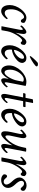

<svg xmlns="http://www.w3.org/2000/svg" viewBox="1286 -1948 668 3280"><g transform="rotate(90 1620.0 -308.0)"><path d="M170.9 5.9Q120.1 5.9 93.3 -33.7Q66.4 -73.2 66.4 -142.6Q66.4 -189.5 85.4 -238.8Q104.5 -288.1 136.2 -330.6Q168 -373 206.1 -398.9Q244.1 -424.8 283.2 -424.8Q329.1 -424.8 368.2 -391.6Q371.1 -379.9 371.1 -372.1Q371.1 -361.3 364.3 -345.7Q357.4 -330.1 337.9 -330.1Q322.3 -330.1 313.5 -343.8Q304.7 -357.4 295.9 -371.1Q287.1 -384.8 271.5 -384.8Q244.1 -384.8 212.9 -354.5Q181.6 -324.2 160.2 -272.9Q138.7 -221.7 138.7 -158.2Q138.7 -54.7 203.1 -54.7Q224.6 -54.7 246.1 -68.4Q267.6 -82 285.2 -99.6L293.9 -108.4Q295.9 -108.4 301.3 -99.1Q306.6 -89.8 306.6 -85.9Q297.9 -72.3 276.9 -50.3Q255.9 -28.3 228 -11.2Q200.2 5.9 170.9 5.9Z M463.9 2.9Q445.3 2.9 427.7 0L486.3 -300.8Q493.2 -335.9 490.7 -350.1Q488.3 -364.3 481.4 -364.3Q477.5 -364.3 471.2 -359.9Q464.8 -355.5 457 -348.6Q444.3 -337.9 436 -328.1Q427.7 -318.4 427.7 -318.4Q425.8 -318.4 420.4 -327.6Q415 -336.9 415 -340.8Q422.9 -354.5 443.4 -374Q463.9 -393.6 487.3 -409.2Q510.7 -424.8 527.3 -424.8Q543 -424.8 551.8 -410.6Q560.5 -396.5 560.5 -374Q560.5 -353.5 554.7 -322.3L539.1 -240.2Q551.8 -268.6 569.8 -299.3Q587.9 -330.1 612.3 -361.3Q659.2 -424.8 696.3 -424.8Q726.6 -424.8 747.1 -393.6Q747.1 -328.1 711.9 -328.1Q704.1 -328.1 698.7 -334.5Q693.4 -340.8 687 -346.7Q680.7 -352.5 669.9 -352.5Q655.3 -352.5 632.3 -329.1Q609.4 -305.7 585 -267.6Q560.5 -229.5 541.5 -186Q522.5 -142.6 514.6 -102.5L496.1 0Q480.5 2.9 463.9 2.9Z M857.4 5.9Q806.6 5.9 779.8 -33.7Q752.9 -73.2 752.9 -142.6Q752.9 -189.5 772.5 -238.8Q792 -288.1 824.2 -330.6Q856.4 -373 894.5 -398.9Q932.6 -424.8 969.7 -424.8Q1014.6 -424.8 1034.7 -401.9Q1054.7 -378.9 1054.7 -351.6Q1054.7 -309.6 1010.7 -266.6Q981.4 -239.3 947.8 -219.2Q914.1 -199.2 882.8 -189Q851.6 -178.7 830.1 -178.7Q826.2 -178.7 826.2 -144.5Q826.2 -100.6 843.3 -77.6Q860.4 -54.7 889.6 -54.7Q916 -54.7 937 -70.3Q958 -85.9 977.5 -105.5L980.5 -108.4Q982.4 -108.4 987.8 -99.1Q993.2 -89.8 993.2 -85.9Q984.4 -70.3 961.9 -48.8Q939.5 -27.3 912.1 -10.7Q884.8 5.9 857.4 5.9ZM836.9 -212.9Q854.5 -212.9 879.4 -225.6Q904.3 -238.3 928.2 -259.3Q952.1 -280.3 968.3 -305.7Q984.4 -331.1 984.4 -355.5Q984.4 -384.8 960 -384.8Q936.5 -384.8 914.1 -365.7Q891.6 -346.7 873.5 -318.8Q855.5 -291 844.2 -262.7Q833 -234.4 833 -216.8Q833 -212.9 836.9 -212.9ZM945.3 -482.4Q943.4 -482.4 940.9 -486.3Q938.5 -490.2 938.5 -494.1Q938.5 -497.1 950.2 -512.2Q961.9 -527.3 980 -547.4Q998 -567.4 1017.1 -586.4Q1036.1 -605.5 1050.8 -617.2Q1058.6 -622.1 1076.2 -622.1Q1114.3 -622.1 1114.3 -598.6Q1114.3 -589.8 1098.6 -575.7Q1083 -561.5 1059.6 -545.4Q1036.1 -529.3 1011.7 -515.1Q987.3 -501 968.8 -491.7Q950.2 -482.4 945.3 -482.4Z M1349.6 5.9Q1334 5.9 1325.2 -8.3Q1316.4 -22.5 1316.4 -44.9Q1316.4 -52.7 1317.9 -65.9Q1319.3 -79.1 1323.2 -96.7L1328.1 -122.1Q1315.4 -98.6 1293 -68.8Q1270.5 -39.1 1243.7 -17.1Q1216.8 4.9 1190.4 4.9Q1147.5 4.9 1122.6 -33.7Q1097.7 -72.3 1097.7 -127Q1097.7 -181.6 1122.1 -234.4Q1146.5 -287.1 1187 -330.1Q1227.5 -373 1277.3 -398.9Q1327.1 -424.8 1377 -424.8Q1416 -424.8 1448.2 -412.1L1391.6 -118.2Q1388.7 -101.6 1387.2 -93.3Q1385.7 -85 1385.7 -76.2Q1385.7 -54.7 1395.5 -54.7Q1403.3 -54.7 1414.6 -63.5Q1425.8 -72.3 1437 -83.5Q1448.2 -94.7 1454.1 -101.6L1460 -108.4Q1461.9 -108.4 1467.3 -99.1Q1472.7 -89.8 1472.7 -85.9Q1464.8 -72.3 1443.4 -50.3Q1421.9 -28.3 1396.5 -11.2Q1371.1 5.9 1349.6 5.9ZM1219.7 -51.8Q1238.3 -51.8 1258.8 -71.3Q1279.3 -90.8 1298.8 -123Q1318.4 -155.3 1334 -193.4Q1349.6 -231.4 1356.4 -267.6L1376 -367.2Q1364.3 -379.9 1335.9 -379.9Q1306.6 -379.9 1277.3 -359.4Q1248 -338.9 1223.6 -305.2Q1199.2 -271.5 1184.6 -230Q1169.9 -188.5 1169.9 -147.5Q1169.9 -51.8 1219.7 -51.8Z M1617.2 5.9Q1601.6 5.9 1592.8 -8.3Q1584 -22.5 1584 -44.9Q1584 -52.7 1585.4 -65.4Q1586.9 -78.1 1590.8 -96.7L1643.6 -369.1H1574.2Q1571.3 -369.1 1571.3 -379.9Q1571.3 -392.6 1583 -410.2H1651.4L1674.8 -529.3Q1675.8 -539.1 1722.7 -539.1Q1736.3 -539.1 1740.2 -538.1L1715.8 -410.2H1804.7Q1809.6 -410.2 1809.6 -397.5Q1809.6 -385.7 1800.8 -369.1H1708L1656.2 -103.5Q1653.3 -91.8 1653.3 -79.1Q1653.3 -54.7 1663.1 -54.7Q1679.7 -54.7 1695.8 -72.8Q1711.9 -90.8 1721.7 -101.6L1727.5 -108.4Q1729.5 -108.4 1734.9 -99.1Q1740.2 -89.8 1740.2 -85.9Q1731.4 -72.3 1710 -50.3Q1688.5 -28.3 1663.1 -11.2Q1637.7 5.9 1617.2 5.9Z M1942.4 5.9Q1891.6 5.9 1864.7 -33.7Q1837.9 -73.2 1837.9 -142.6Q1837.9 -189.5 1857.4 -238.8Q1877 -288.1 1909.2 -330.6Q1941.4 -373 1979.5 -398.9Q2017.6 -424.8 2054.7 -424.8Q2099.6 -424.8 2119.6 -401.9Q2139.6 -378.9 2139.6 -351.6Q2139.6 -309.6 2095.7 -266.6Q2066.4 -239.3 2032.7 -219.2Q1999 -199.2 1967.8 -189Q1936.5 -178.7 1915 -178.7Q1911.1 -178.7 1911.1 -144.5Q1911.1 -100.6 1928.2 -77.6Q1945.3 -54.7 1974.6 -54.7Q2001 -54.7 2022 -70.3Q2043 -85.9 2062.5 -105.5L2065.4 -108.4Q2067.4 -108.4 2072.8 -99.1Q2078.1 -89.8 2078.1 -85.9Q2069.3 -70.3 2046.9 -48.8Q2024.4 -27.3 1997.1 -10.7Q1969.7 5.9 1942.4 5.9ZM1921.9 -212.9Q1939.5 -212.9 1964.4 -225.6Q1989.3 -238.3 2013.2 -259.3Q2037.1 -280.3 2053.2 -305.7Q2069.3 -331.1 2069.3 -355.5Q2069.3 -384.8 2044.9 -384.8Q2021.5 -384.8 1999 -365.7Q1976.6 -346.7 1958.5 -318.8Q1940.4 -291 1929.2 -262.7Q1918 -234.4 1918 -216.8Q1918 -212.9 1921.9 -212.9Z M2271.5 5.9Q2222.7 5.9 2222.7 -58.6Q2222.7 -81.1 2226.1 -107.9Q2229.5 -134.8 2236.3 -165L2265.6 -300.8Q2269.5 -318.4 2270 -328.1Q2270.5 -337.9 2270.5 -339.8Q2270.5 -364.3 2260.7 -364.3Q2256.8 -364.3 2250.5 -359.9Q2244.1 -355.5 2236.3 -348.6Q2223.6 -337.9 2215.3 -328.1Q2207 -318.4 2207 -318.4Q2205.1 -318.4 2199.7 -327.6Q2194.3 -336.9 2194.3 -340.8Q2202.1 -354.5 2222.7 -374Q2243.2 -393.6 2266.6 -409.2Q2290 -424.8 2306.6 -424.8Q2322.3 -424.8 2331.1 -410.6Q2339.8 -396.5 2339.8 -374Q2339.8 -347.7 2334 -322.3L2299.8 -161.1Q2296.9 -147.5 2294.9 -134.3Q2293 -121.1 2293 -108.4Q2293 -66.4 2311.5 -66.4Q2325.2 -66.4 2348.6 -86.9Q2372.1 -107.4 2404.3 -149.4Q2432.6 -186.5 2456.5 -239.3Q2480.5 -292 2491.2 -342.8L2507.8 -418.9Q2519.5 -422.9 2538.1 -422.9Q2556.6 -422.9 2571.3 -418.9L2510.7 -103.5Q2507.8 -91.8 2507.8 -79.1Q2507.8 -54.7 2517.6 -54.7Q2525.4 -54.7 2536.6 -63.5Q2547.9 -72.3 2559.1 -83.5Q2570.3 -94.7 2576.2 -101.6L2582 -108.4Q2584 -108.4 2589.4 -99.1Q2594.7 -89.8 2594.7 -85.9Q2586.9 -72.3 2564.9 -50.3Q2543 -28.3 2517.6 -11.2Q2492.2 5.9 2471.7 5.9Q2456.1 5.9 2447.3 -8.3Q2438.5 -22.5 2438.5 -44.9Q2438.5 -52.7 2439.9 -65.4Q2441.4 -78.1 2445.3 -96.7L2462.9 -186.5Q2458 -176.8 2448.2 -162.1Q2438.5 -147.5 2422.9 -126Q2403.3 -98.6 2375 -67.9Q2346.7 -37.1 2318.8 -15.6Q2291 5.9 2271.5 5.9Z M2705.1 2.9Q2686.5 2.9 2668.9 0L2727.5 -300.8Q2734.4 -335.9 2731.9 -350.1Q2729.5 -364.3 2722.7 -364.3Q2718.8 -364.3 2712.4 -359.9Q2706.1 -355.5 2698.2 -348.6Q2685.5 -337.9 2677.2 -328.1Q2668.9 -318.4 2668.9 -318.4Q2667 -318.4 2661.6 -327.6Q2656.2 -336.9 2656.2 -340.8Q2664.1 -354.5 2684.6 -374Q2705.1 -393.6 2728.5 -409.2Q2752 -424.8 2768.6 -424.8Q2784.2 -424.8 2793 -410.6Q2801.8 -396.5 2801.8 -374Q2801.8 -353.5 2795.9 -322.3L2780.3 -240.2Q2793 -268.6 2811 -299.3Q2829.1 -330.1 2853.5 -361.3Q2900.4 -424.8 2937.5 -424.8Q2967.8 -424.8 2988.3 -393.6Q2988.3 -328.1 2953.1 -328.1Q2945.3 -328.1 2939.9 -334.5Q2934.6 -340.8 2928.2 -346.7Q2921.9 -352.5 2911.1 -352.5Q2896.5 -352.5 2873.5 -329.1Q2850.6 -305.7 2826.2 -267.6Q2801.8 -229.5 2782.7 -186Q2763.7 -142.6 2755.9 -102.5L2737.3 0Q2721.7 2.9 2705.1 2.9Z M3050.8 5.9Q2995.1 5.9 2962.9 -31.2Q2958 -39.1 2958 -49.8Q2958 -67.4 2967.3 -81.1Q2976.6 -94.7 2991.2 -94.7Q3004.9 -94.7 3015.6 -81.1Q3026.4 -66.4 3042.5 -51.8Q3058.6 -37.1 3085 -37.1Q3106.4 -37.1 3119.6 -51.3Q3132.8 -65.4 3132.8 -82Q3132.8 -107.4 3113.8 -136.2Q3094.7 -165 3072.3 -187.5Q3049.8 -210 3030.8 -242.2Q3011.7 -274.4 3011.7 -307.6Q3011.7 -335 3029.8 -362.8Q3047.9 -390.6 3078.6 -409.2Q3109.4 -427.7 3147.5 -427.7Q3203.1 -427.7 3235.4 -390.6Q3240.2 -377.9 3240.2 -370.1Q3240.2 -352.5 3231 -339.8Q3221.7 -327.1 3207 -327.1Q3193.4 -327.1 3182.6 -341.8Q3171.9 -355.5 3155.8 -370.1Q3139.6 -384.8 3113.3 -384.8Q3092.8 -384.8 3081.1 -371.1Q3069.3 -357.4 3069.3 -339.8Q3069.3 -314.5 3088.4 -285.6Q3107.4 -256.8 3129.9 -234.4Q3152.3 -211.9 3171.4 -179.7Q3190.4 -147.5 3190.4 -114.3Q3190.4 -60.5 3151.4 -27.3Q3112.3 5.9 3050.8 5.9Z"/></g></svg>

Font: Crimson Text
Style: Italic
Weight: 400
Italic angle: -11°
Designer: Sebastian Kosch
Foundry: Sebastian Kosch
Version: Version 1.100; ttfautohint (v1.8.4)